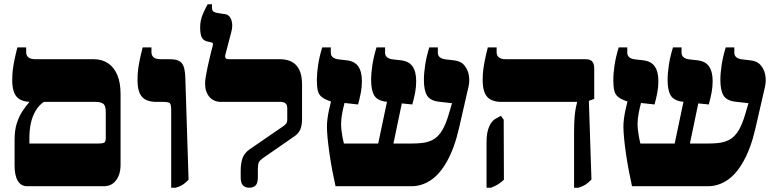

<svg xmlns="http://www.w3.org/2000/svg" viewBox="-20 -868 3610 895"><path d="M106 0Q78 0 63 -25Q48 -50 48 -96V-216Q48 -262 58.5 -294Q69 -326 84.5 -349.5Q100 -373 116 -391V-446H184V-393Q161 -377 146 -351.5Q131 -326 124 -294.5Q117 -263 117 -227V-199H436Q453 -199 460.5 -201Q468 -203 470.5 -208.5Q473 -214 473 -223V-346Q473 -376 461 -384.5Q449 -393 428 -393H126Q79 -393 58 -416.5Q37 -440 37 -495Q37 -520 39.5 -541Q42 -562 47 -587Q52 -612 61 -647H102V-625Q102 -609 112.5 -600.5Q123 -592 146 -592H416Q456 -592 484 -573Q512 -554 527 -518Q542 -482 542 -431V-100Q542 -55 521 -27.5Q500 0 465 0Z M778 7V-355Q778 -380 772 -386.5Q766 -393 740 -393H710Q663 -393 642 -416.5Q621 -440 621 -495Q621 -520 623.5 -541Q626 -562 631 -587Q636 -612 645 -647H686V-625Q686 -609 696.5 -600.5Q707 -592 730 -592H773Q812 -592 827.5 -573.5Q843 -555 844 -502L859 -30Q841 -12 827.5 -4.5Q814 3 799 7Z M1142 7Q1123 7 1112.5 -4Q1102 -15 1102 -42V-73Q1102 -106 1110.5 -130.5Q1119 -155 1145 -173L1298 -278Q1311 -287 1315 -293Q1319 -299 1319 -309V-364Q1319 -379 1311 -386Q1303 -393 1289 -393H1011Q976 -393 956 -416.5Q936 -440 936 -479Q936 -492 939.5 -513Q943 -534 948 -557Q953 -580 958 -600.5Q963 -621 966.5 -635.5Q970 -650 971 -652Q973 -661 972.5 -665Q972 -669 967 -670L945 -675Q928 -679 920.5 -694Q913 -709 913 -740Q913 -774 926 -803.5Q939 -833 948 -848H968V-835Q968 -822 973 -816Q978 -810 997 -807L1029 -802Q1050 -799 1058.5 -775Q1067 -751 1058 -718L1030 -611Q1028 -604 1031 -598Q1034 -592 1047 -592H1285Q1317 -592 1340 -580Q1363 -568 1375.5 -542Q1388 -516 1388 -473V-314Q1388 -285 1380.5 -266Q1373 -247 1353 -233L1210 -134Q1191 -121 1186.5 -111Q1182 -101 1182 -82V-42Q1182 -14 1171.5 -3.5Q1161 7 1142 7Z M1544 0Q1536 -36 1528.5 -76Q1521 -116 1515.5 -154.5Q1510 -193 1507 -225Q1504 -257 1504 -277Q1504 -295 1506.5 -314.5Q1509 -334 1513.5 -355Q1518 -376 1523 -395L1520 -396Q1493 -405 1479.5 -416Q1466 -427 1461.5 -445.5Q1457 -464 1457 -495Q1457 -527 1463 -566Q1469 -605 1482 -647H1522V-622Q1522 -609 1531.5 -601Q1541 -593 1560 -591L1595 -587Q1633 -583 1650 -558.5Q1667 -534 1667 -490Q1667 -462 1662 -436Q1657 -410 1649 -381L1586 -388Q1580 -366 1575 -339.5Q1570 -313 1570 -289Q1570 -275 1572 -258.5Q1574 -242 1577 -226.5Q1580 -211 1583 -199H1743L1784 -394H1779Q1739 -399 1724.5 -423Q1710 -447 1710 -495Q1710 -527 1716 -566Q1722 -605 1735 -647H1775V-622Q1775 -609 1784.5 -601Q1794 -593 1813 -591L1848 -587Q1886 -583 1903 -558.5Q1920 -534 1920 -490Q1920 -462 1915 -436Q1910 -410 1902 -381L1853 -386L1814 -199H1898Q1923 -199 1943 -201Q1963 -203 1979.5 -208.5Q1996 -214 2009.5 -224Q2023 -234 2034.5 -250Q2046 -266 2056 -290Q2066 -314 2075 -346L2087 -387L2025 -394Q1985 -399 1970.5 -423Q1956 -447 1956 -495Q1956 -527 1962 -566Q1968 -605 1981 -647H2021V-622Q2021 -609 2030.5 -601Q2040 -593 2059 -591L2094 -587Q2127 -584 2144 -564Q2161 -544 2165.5 -517Q2170 -490 2164 -464L2120 -272Q2109 -224 2095 -185.5Q2081 -147 2064 -116.5Q2047 -86 2028 -64Q2009 -42 1988 -28Q1967 -14 1944.5 -7Q1922 0 1899 0Z M2656 7V-245Q2656 -295 2658.5 -322.5Q2661 -350 2664 -365Q2667 -380 2670 -391V-393H2319Q2272 -393 2251 -416.5Q2230 -440 2230 -495Q2230 -520 2232.5 -541Q2235 -562 2240 -587Q2245 -612 2254 -647H2295V-625Q2295 -609 2305.5 -600.5Q2316 -592 2339 -592H2710Q2731 -592 2740.5 -581.5Q2750 -571 2750 -548V-407L2725 -398L2737 -31Q2721 -15 2709.5 -7.5Q2698 0 2677 7ZM2248 7V-206Q2248 -250 2260 -277.5Q2272 -305 2291 -315L2315 -328L2328 -310L2329 -30Q2313 -16 2301 -8.5Q2289 -1 2269 7Z M2926 0Q2918 -36 2910.5 -76Q2903 -116 2897.5 -154.5Q2892 -193 2889 -225Q2886 -257 2886 -277Q2886 -295 2888.5 -314.5Q2891 -334 2895.5 -355Q2900 -376 2905 -395L2902 -396Q2875 -405 2861.5 -416Q2848 -427 2843.5 -445.5Q2839 -464 2839 -495Q2839 -527 2845 -566Q2851 -605 2864 -647H2904V-622Q2904 -609 2913.5 -601Q2923 -593 2942 -591L2977 -587Q3015 -583 3032 -558.5Q3049 -534 3049 -490Q3049 -462 3044 -436Q3039 -410 3031 -381L2968 -388Q2962 -366 2957 -339.5Q2952 -313 2952 -289Q2952 -275 2954 -258.5Q2956 -242 2959 -226.5Q2962 -211 2965 -199H3125L3166 -394H3161Q3121 -399 3106.5 -423Q3092 -447 3092 -495Q3092 -527 3098 -566Q3104 -605 3117 -647H3157V-622Q3157 -609 3166.5 -601Q3176 -593 3195 -591L3230 -587Q3268 -583 3285 -558.5Q3302 -534 3302 -490Q3302 -462 3297 -436Q3292 -410 3284 -381L3235 -386L3196 -199H3280Q3305 -199 3325 -201Q3345 -203 3361.5 -208.5Q3378 -214 3391.5 -224Q3405 -234 3416.5 -250Q3428 -266 3438 -290Q3448 -314 3457 -346L3469 -387L3407 -394Q3367 -399 3352.5 -423Q3338 -447 3338 -495Q3338 -527 3344 -566Q3350 -605 3363 -647H3403V-622Q3403 -609 3412.5 -601Q3422 -593 3441 -591L3476 -587Q3509 -584 3526 -564Q3543 -544 3547.5 -517Q3552 -490 3546 -464L3502 -272Q3491 -224 3477 -185.5Q3463 -147 3446 -116.5Q3429 -86 3410 -64Q3391 -42 3370 -28Q3349 -14 3326.5 -7Q3304 0 3281 0Z"/></svg>

Font: Noto Serif Hebrew Black
Style: Regular
Weight: 900
Version: Version 2.003